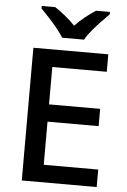

<svg xmlns="http://www.w3.org/2000/svg" viewBox="-62 -985 680 1029"><g transform="rotate(5 278.5 -470.5)"><path d="M498 0H95V-714H498V-620H205V-419H480V-326H205V-94H498ZM244 -781Q230 -804 208 -831Q186 -858 162 -883.5Q138 -909 120 -928V-941H193Q219 -924 247.5 -901Q276 -878 302 -851Q328 -878 357 -901Q386 -924 412 -941H487V-928Q468 -909 443.5 -883.5Q419 -858 396.5 -831Q374 -804 362 -781Z"/></g></svg>

Font: Noto Sans Sora Sompeng Medium
Style: Regular
Weight: 500
Designer: Monotype Design Team. David Williams.
Foundry: Monotype Imaging Inc.
Version: Version 2.101; ttfautohint (v1.8.4.7-5d5b)